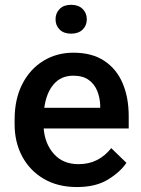

<svg xmlns="http://www.w3.org/2000/svg" viewBox="-20 -753 576 783"><path d="M293.5 9.8Q215.3 9.8 158.2 -23.9Q101.1 -57.6 70.3 -115.5Q39.6 -173.3 39.6 -246.1V-265.6Q39.6 -348.6 70.8 -409.9Q102.1 -471.2 156.5 -504.6Q210.9 -538.1 279.3 -538.1Q355 -538.1 405 -505.1Q455.1 -472.2 480 -413.8Q504.9 -355.5 504.9 -279.3V-229H158.2Q163.1 -166 200.2 -124.8Q237.3 -83.5 300.3 -83.5Q342.8 -83.5 376 -100.6Q409.2 -117.7 433.6 -148.9L495.6 -88.9Q470.2 -51.3 420.4 -20.8Q370.6 9.8 293.5 9.8ZM278.8 -444.3Q229 -444.3 199 -409.4Q168.9 -374.5 160.6 -313.5H388.7V-322.8Q387.7 -354.5 376.5 -382.3Q365.2 -410.2 341.6 -427.2Q317.9 -444.3 278.8 -444.3ZM206.5 -674.3Q206.5 -699.7 223.4 -716.6Q240.2 -733.4 270 -733.4Q299.8 -733.4 316.9 -716.6Q334 -699.7 334 -674.3Q334 -648.9 316.9 -632.3Q299.8 -615.7 270 -615.7Q240.2 -615.7 223.4 -632.3Q206.5 -648.9 206.5 -674.3Z"/></svg>

Font: Vazirmatn RD UI FD Medium
Style: Regular
Weight: 500
Designer: Saber Rastikerdar
Foundry: Saber Rastikerdar
Version: Version 33.003